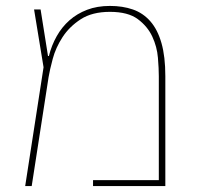

<svg xmlns="http://www.w3.org/2000/svg" viewBox="-20 -628 676 648"><path d="M127 -401 95 -596H117L142 -439H145Q154 -475 171.5 -506Q189 -537 214.5 -559.5Q240 -582 274 -595Q308 -608 351 -608Q394 -608 428.5 -596Q463 -584 487.5 -556Q512 -528 525 -482.5Q538 -437 538 -371V0H294V-20H516V-371Q516 -396 513 -433Q510 -470 494 -504.5Q478 -539 445 -563.5Q412 -588 351 -588Q291 -588 252.5 -563Q214 -538 191 -502.5Q168 -467 158 -429.5Q148 -392 144 -368L87 0H65Z"/></svg>

Font: IBM Plex Sans Hebrew Thin
Style: Regular
Weight: 100
Designer: Mike Abbink, Paul van der Laan, Pieter van Rosmalen, Yanek Iontef
Foundry: Bold Monday
Version: Version 1.2